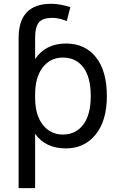

<svg xmlns="http://www.w3.org/2000/svg" viewBox="-20 -762 615 1001"><path d="M453.1 -260.7Q453.1 -359.4 414.6 -410.6Q376 -461.9 307.6 -461.9Q243.2 -461.9 203.1 -411.1Q163.1 -360.4 163.1 -267.6V-253.9Q163.1 -161.1 203.6 -110.8Q244.1 -60.5 307.6 -60.5Q375 -60.5 414.1 -112.3Q453.1 -164.1 453.1 -260.7ZM77.1 218.8V-564.5Q77.1 -742.2 247.1 -742.2Q293 -742.2 346.7 -724.6L328.1 -652.3Q286.1 -668.9 252.9 -668.9Q203.1 -668.9 183.1 -645.5Q163.1 -622.1 163.1 -564.5V-454.1Q216.8 -534.2 323.2 -535.2Q422.9 -535.2 480 -463.9Q537.1 -392.6 537.1 -260.7Q537.1 -132.8 478.5 -60.5Q419.9 11.7 323.2 11.7Q216.8 11.7 163.1 -64.5V218.8Z"/></svg>

Font: Nasu
Style: Regular
Weight: 400
Designer: Ryoko NISHIZUKA (kana &amp; ideographs); Paul D. Hunt (Latin, Greek &amp; Cyrillic); Wenlong ZHANG (bopomofo); Sandoll C
Version: Version 2014.1215